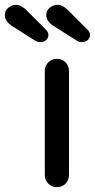

<svg xmlns="http://www.w3.org/2000/svg" viewBox="-121 -773 392 793"><path d="M164 -51Q164 -29 150 -14.5Q136 0 114 0Q93 0 78.5 -14.5Q64 -29 64 -51V-479Q64 -501 78.5 -515.5Q93 -530 114 -530Q136 -530 150 -515.5Q164 -501 164 -479ZM216 -599Q211 -599 204.5 -601Q198 -603 193 -607L100 -666Q86 -675 78 -686.5Q70 -698 70 -710Q70 -730 85 -741.5Q100 -753 116 -753Q129 -753 140 -746.5Q151 -740 159 -732L239 -652Q251 -640 251 -629Q251 -616 241.5 -607.5Q232 -599 216 -599ZM45 -599Q39 -599 33 -601Q27 -603 21 -607L-72 -666Q-86 -675 -93.5 -686.5Q-101 -698 -101 -710Q-101 -730 -86 -741.5Q-71 -753 -56 -753Q-43 -753 -32 -746.5Q-21 -740 -13 -732L67 -652Q79 -640 79 -629Q79 -616 69.5 -607.5Q60 -599 45 -599Z"/></svg>

Font: Quicksand SemiBold
Style: Regular
Weight: 600
Designer: Andrew Paglinawan
Foundry: Andrew Paglinawan
Version: Version 3.004